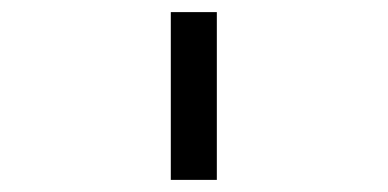

<svg xmlns="http://www.w3.org/2000/svg" viewBox="-20 -760 640 317"><path d="M262 -463V-740H338V-463Z"/></svg>

Font: IBM Plox Mono
Style: Regular
Weight: 400
Monospace: yes
Designer: Mike Abbink, Paul van der Laan, Pieter van Rosmalen
Foundry: Bold Monday
Version: Version 2.1